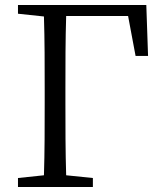

<svg xmlns="http://www.w3.org/2000/svg" viewBox="-20 -749 648 769"><path d="M493 -685 523 -525H573L566 -729H52V-694L156 -683C159 -587 159 -489 159 -392V-337C159 -239 159 -142 156 -47L52 -36V0H352V-36L245 -47C242 -143 242 -241 242 -337V-392C242 -492 242 -590 245 -685Z"/></svg>

Font: Source Han Serif
Style: Regular
Weight: 400
Designer: Ryoko NISHIZUKA 西塚涼子 (kana & ideographs); Frank Grießhammer (Latin, Greek & Cyrillic); Wenlong ZHANG 张文龙 (bopomofo); San
Foundry: Adobe Systems Incorporated
Version: Version 1.001;PS 1.001;hotconv 16.6.54;makeotf.lib2.5.65590